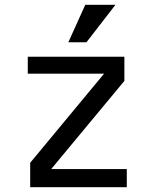

<svg xmlns="http://www.w3.org/2000/svg" viewBox="-20 -775 640 795"><path d="M105 -101 411 -470H95V-540H495V-440L192 -75H505V0H105ZM333 -755H458L338 -600H263Z"/></svg>

Font: Sligoil Micro
Style: Regular
Weight: 400
Designer: Ariel Martín Pérez
Foundry: Igor Stepanchenko
Version: Version 1.001